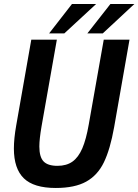

<svg xmlns="http://www.w3.org/2000/svg" viewBox="-20 -923 688 954"><path d="M49 -185Q49 -234.5 60.5 -299.5L135.5 -726H262.5L186.5 -295.5Q175.5 -232 175.5 -195Q175.5 -143 196.5 -121Q217.5 -99 265.5 -99Q310.5 -99 340 -120Q369.5 -141 388.8 -185.5Q408 -230 421 -304.5L495.5 -726H623.5L547 -290.5Q527.5 -181 496.2 -116.5Q465 -52 408.2 -20.5Q351.5 11 257 11Q148 11 98.5 -37Q49 -85 49 -185ZM528.5 -903H647.5L490.5 -757H414ZM337.5 -903H457.5L299.5 -757H224Z"/></svg>

Font: JuliaMono
Style: Bold Italic
Weight: 700
Italic angle: -9°
Monospace: yes
Designer: cormullion
Foundry: corm
Version: Version 0.057; ttfautohint (v1.8.4)